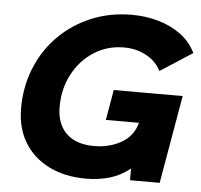

<svg xmlns="http://www.w3.org/2000/svg" viewBox="-52 -774 878 838"><g transform="rotate(5 387.0 -355.0)"><path d="M442 -386H744L677 0H547V-51Q506 -18 457.5 -4Q409 10 355 10Q262 10 192.5 -24.5Q123 -59 84.5 -122Q46 -185 46 -272Q46 -367 79.5 -449Q113 -531 173.5 -591.5Q234 -652 315.5 -686Q397 -720 493 -720Q553 -720 608 -704.5Q663 -689 706.5 -657.5Q750 -626 774 -577L633 -486Q613 -527 569 -551Q525 -575 471 -575Q398 -575 339.5 -537.5Q281 -500 247 -436Q213 -372 213 -292Q213 -218 255.5 -176.5Q298 -135 377 -135Q445 -135 497 -165Q549 -195 564 -253H419Z"/></g></svg>

Font: Livvic
Style: Bold Italic
Weight: 700
Italic angle: -10°
Designer: Jacques Le Bailly, Baron von Fonthausen
Version: Version 1.001; ttfautohint (v1.8.2)